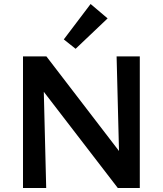

<svg xmlns="http://www.w3.org/2000/svg" viewBox="-20 -940 814 960"><path d="M518 -848 358 -696 299 -743 433 -920ZM563 -658H679V0H569L199 -481L211 0H95V-658H212L575 -185Z"/></svg>

Font: EauTest
Style: Bold
Weight: 700
Designer: Christian Thalmann (Catharsis Fonts)
Version: Version 0.001;PS 000.001;hotconv 1.0.88;makeotf.lib2.5.64775